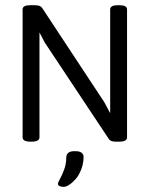

<svg xmlns="http://www.w3.org/2000/svg" viewBox="-20 -551 584 749"><path d="M98.3 1.6Q68.2 1.6 68.2 -15.5V-514.5Q68.2 -530.7 98.3 -530.7H114.5Q127.2 -530.7 134.2 -527.9Q141.1 -525.2 146.3 -517.2L387.2 -151.8L409.8 -109.4V-514.5Q409.8 -530.7 440 -530.7H445.5Q475.6 -530.7 475.6 -514.5V-15.5Q475.6 1.6 445.5 1.6H430Q411 1.6 404.3 -9.1L154.2 -385.7L134 -424.5V-15.5Q134 1.6 103.8 1.6ZM227.9 178Q220 178 213 175.2Q206.1 172.4 206.1 166.5Q206.1 160.5 214.2 146.3Q222.4 132 230.5 109.8Q238.6 87.6 238.6 62.6Q238.6 51.9 246.3 45.4Q254.1 38.8 268.7 38.8H275.9Q289.7 38.8 297.9 44.6Q306 50.3 306 60.2Q306 85.6 297.3 108.8Q288.5 132 276.1 146.5Q263.6 160.9 250.7 169.4Q237.8 178 227.9 178Z"/></svg>

Font: Jaldi
Style: Regular
Weight: 400
Designer: Pablo Cosgaya and Nicolas Silva
Foundry: Omnibus-Type
Version: Version 1.001;PS 001.001;hotconv 1.0.70;makeotf.lib2.5.58329